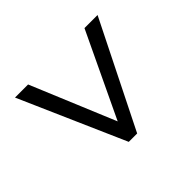

<svg xmlns="http://www.w3.org/2000/svg" viewBox="-118 -766 809 809"><g transform="rotate(45 286.0 -362.0)"><path d="M50 -116V-194L427 -351L50 -530V-608L521 -373V-323Z"/></g></svg>

Font: mlyalm115
Style: Regular
Weight: 400
Designer: Jelle Bosma - Monotype Design Team
Foundry: Monotype Imaging Inc.
Version: Version 2.103